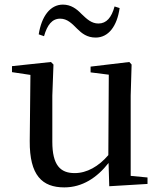

<svg xmlns="http://www.w3.org/2000/svg" viewBox="-20 -798 700 833"><path d="M148 -649 171 -641C185 -690 206 -717 241 -717C272 -717 292 -696 315 -673C335 -653 358 -635 395 -635C451 -635 488 -685 499 -763L477 -770C464 -722 442 -696 407 -696C377 -696 357 -715 333 -738C313 -759 288 -778 253 -778C197 -778 160 -726 148 -649ZM454 10 620 0V-28L547 -35V-383L551 -518L541 -529L373 -509V-484L452 -474L450 -125C408 -76 357 -47 304 -47C242 -47 207 -81 207 -183V-383L212 -518L201 -529L32 -511V-485L112 -473L109 -186C108 -37 163 15 259 15C337 15 401 -27 451 -91Z"/></svg>

Font: Noto Serif KR Medium
Style: Regular
Weight: 500
Designer: Ryoko NISHIZUKA 西塚涼子 (kana & ideographs); Frank Grießhammer (Latin, Greek & Cyrillic); Wenlong ZHANG 张文龙 (bopomofo); San
Foundry: Adobe
Version: Version 2.001;hotconv 1.1.0;makeotfexe 2.6.0